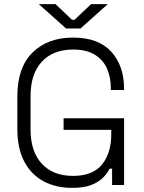

<svg xmlns="http://www.w3.org/2000/svg" viewBox="-20 -896 699 930"><path d="M330 14Q250 14 190 -18.5Q130 -51 97 -114.5Q64 -178 64 -271V-429Q64 -569 137.5 -641.5Q211 -714 334 -714Q456 -714 518.5 -646Q581 -578 581 -465V-460H517V-467Q517 -522 498 -564.5Q479 -607 438.5 -631.5Q398 -656 334 -656Q237 -656 182.5 -597Q128 -538 128 -431V-269Q128 -162 182.5 -103Q237 -44 334 -44Q429 -44 474 -99Q519 -154 519 -247V-267H288V-323H581V0H523V-79H511Q499 -55 477 -33.5Q455 -12 419.5 1Q384 14 330 14ZM370 -758H300L168 -876H249L329 -800H341L421 -876H502Z"/></svg>

Font: Space Grotesk Variable Light
Style: Regular
Weight: 300
Designer: Florian Karsten
Foundry: Florian Karsten
Version: Version 2.000